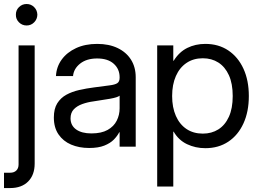

<svg xmlns="http://www.w3.org/2000/svg" viewBox="-37 -747 1318 978"><path d="M-16.6 210.9V132.8H14.6Q34.7 132.8 46.1 121.6Q57.6 110.4 57.6 90.8V-515.6H139.6V85.9Q139.6 144 106.4 177.5Q73.2 210.9 14.6 210.9ZM98.6 -617.2Q75.7 -617.2 59.6 -633.3Q43.5 -649.4 43.9 -671.9Q43.5 -694.8 59.6 -710.7Q75.7 -726.6 98.6 -726.6Q121.1 -726.6 137 -710.7Q152.8 -694.8 153.3 -671.9Q152.8 -649.4 137 -633.3Q121.1 -617.2 98.6 -617.2Z M417 6.8Q365.7 6.8 325.2 -10.5Q284.7 -27.8 261 -62.5Q237.3 -97.2 237.3 -148.4Q237.3 -192.9 254.6 -220.7Q272 -248.5 301 -264.4Q330.1 -280.3 366.9 -288.6Q403.8 -296.9 442.4 -301.8Q491.7 -308.6 520 -312Q548.3 -315.4 560.3 -323.2Q572.3 -331.1 572.3 -350.6V-353.5Q572.3 -395.5 542.2 -422.4Q512.2 -449.2 458 -449.2Q404.3 -449.2 371.3 -423.1Q338.4 -397 335 -359.4H248Q250.5 -406.7 277.3 -443.6Q304.2 -480.5 350.6 -502Q397 -523.4 458 -523.4Q518.1 -523.4 562.3 -502.2Q606.4 -481 630.4 -442.9Q654.3 -404.8 654.3 -353.5V0H572.3V-73.2H570.3Q561 -54.7 543 -36.1Q524.9 -17.6 494.4 -5.4Q463.9 6.8 417 6.8ZM428.7 -67.4Q479.5 -67.4 511.2 -85.2Q543 -103 557.6 -132.3Q572.3 -161.6 572.3 -195.3V-259.8Q563 -251 522.9 -243.9Q482.9 -236.8 438.5 -230.5Q408.7 -226.6 382.1 -217Q355.5 -207.5 338.9 -190.2Q322.3 -172.9 322.3 -143.6Q322.8 -107.4 351.1 -87.4Q379.4 -67.4 428.7 -67.4Z M763.7 203.1V-515.6H845.7V-437.5H847.7Q875.5 -482.4 917 -502.9Q958.5 -523.4 1008.8 -523.4Q1076.2 -523.4 1126 -490Q1175.8 -456.5 1203.1 -397Q1230.5 -337.4 1230.5 -257.8Q1230.5 -178.2 1203.1 -118.4Q1175.8 -58.6 1126 -25.4Q1076.2 7.8 1008.8 7.8Q958.5 7.8 915.5 -12.7Q872.6 -33.2 847.7 -76.2H845.7V203.1ZM839.8 -257.8Q839.8 -199.7 858.9 -156.5Q877.9 -113.3 913.1 -89.8Q948.2 -66.4 996.1 -66.4Q1041 -66.4 1075.2 -87.9Q1109.4 -109.4 1128.9 -152.1Q1148.4 -194.8 1148.4 -257.8Q1148.4 -321.3 1128.9 -364Q1109.4 -406.7 1075.2 -428.5Q1041 -450.2 996.1 -450.2Q948.2 -450.2 913.1 -426.5Q877.9 -402.8 858.9 -359.6Q839.8 -316.4 839.8 -257.8Z"/></svg>

Font: Inter Display V
Style: Regular
Weight: 400
Designer: Rasmus Andersson
Foundry: rsms
Version: Version 3.015;git-src